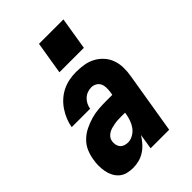

<svg xmlns="http://www.w3.org/2000/svg" viewBox="-225 -849 950 950"><g transform="rotate(-45 250.0 -374.0)"><path d="M129 8Q108 8 88.5 3Q69 -2 54.5 -14.5Q40 -27 31 -44.5Q22 -62 18.5 -81.5Q15 -101 15 -121.5Q15 -142 19 -163Q23 -189 34 -214Q45 -239 65.5 -258.5Q86 -278 111 -290Q136 -302 162 -309.5Q188 -317 214.5 -319Q241 -321 266 -321H311L314 -339Q316 -353 315.5 -368Q315 -383 309 -395Q303 -407 290.5 -414Q278 -421 264 -421Q250 -421 236 -416Q222 -411 211 -400.5Q200 -390 193.5 -377Q187 -364 185 -350H56Q60 -374 69.5 -397Q79 -420 93 -441Q107 -462 126.5 -479.5Q146 -497 169 -508Q192 -519 216 -523.5Q240 -528 264 -528Q292 -528 319 -523.5Q346 -519 369 -506.5Q392 -494 409.5 -474.5Q427 -455 436 -430Q445 -405 445.5 -377Q446 -349 441 -321L388 0H258L271 -80Q259 -61 244 -44Q229 -27 210.5 -15Q192 -3 171 2.5Q150 8 129 8ZM200 -99Q218 -99 235.5 -109Q253 -119 264.5 -134.5Q276 -150 282.5 -168.5Q289 -187 292 -205L293 -214H266Q255 -214 243.5 -213.5Q232 -213 220.5 -211Q209 -209 197.5 -206Q186 -203 175.5 -197Q165 -191 157.5 -181.5Q150 -172 148 -160Q146 -148 148.5 -136Q151 -124 158 -115.5Q165 -107 176.5 -103Q188 -99 200 -99ZM205 -585 233 -756H404L376 -585Z"/></g></svg>

Font: Iosevka SS04 Heavy
Style: Italic
Weight: 900
Italic angle: -9°
Monospace: yes
Designer: Belleve Invis
Foundry: Belleve Invis
Version: Version 19.0.0; ttfautohint (v1.8.4)